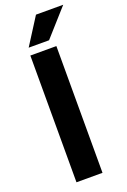

<svg xmlns="http://www.w3.org/2000/svg" viewBox="-170 -957 668 1012"><g transform="rotate(-20 164.0 -451.5)"><path d="M219.2 -710.9V0H73.2V-710.9ZM79.1 -752.9 174.8 -903.3H327.6L193.4 -752.9Z"/></g></svg>

Font: Vazirmatn FD
Style: Bold
Weight: 700
Designer: Saber Rastikerdar
Foundry: Saber Rastikerdar
Version: Version 33.001